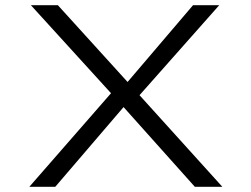

<svg xmlns="http://www.w3.org/2000/svg" viewBox="-20 -720 969 740"><path d="M731 0 435 -331 99 -700H203L479 -396L837 0ZM93 0 423 -378 468 -321 193 0ZM499 -332 458 -388 724 -700H825Z"/></svg>

Font: Lexend Zetta Light
Style: Regular
Weight: 300
Designer: Bonnie Shaver-Troup, Thomas Jockin
Foundry: Lexend
Version: Version 1.007